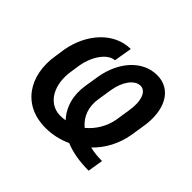

<svg xmlns="http://www.w3.org/2000/svg" viewBox="-129 -736 928 928"><g transform="rotate(45 335.0 -272.0)"><path d="M565 8.5 577.8 -70.3C547.6 -70.3 519.5 -73.5 494.7 -79.5C543.3 -126.4 576.7 -188.9 588.8 -258.9L600.1 -331C621.4 -456 573.5 -552.6 473 -552.6C373.9 -552.6 296.9 -465.2 276.3 -345.9L264.6 -273.1C252.1 -198.9 269.9 -133.2 314.3 -85.2C301.1 -82.7 288 -81.7 274.9 -82.4C195.3 -85.9 149.5 -169 166.9 -272L174 -320C188.2 -398.4 233.7 -456.7 277.7 -458.8L293.3 -551.5C181.1 -551.5 90.2 -452.1 67.5 -320L60.4 -272C33.7 -112.6 116.5 9.9 270.6 9.9C318.5 9.9 363.6 -0.7 404.1 -19.5C448.2 -1.4 501.8 8.5 565 8.5ZM354.4 -269.5 365.8 -343C377.1 -411.2 413 -459.5 452.4 -459.5C490.1 -459.5 509.6 -409.1 496.8 -335.2L485.4 -261.7C475.9 -206.7 446 -157.7 405.2 -124.3C363.3 -158.7 344.5 -209.9 354.4 -269.5Z"/></g></svg>

Font: Margiela Sans Medium
Style: Italic
Weight: 500
Italic angle: -9.39999°
Designer: Stefan Endress, Andreas Faust
Version: Version 1.100;FEAKit 1.0